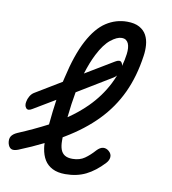

<svg xmlns="http://www.w3.org/2000/svg" viewBox="-119 -813 803 895"><g transform="rotate(10 282.0 -365.0)"><path d="M47 -263Q27 -250 17.5 -261Q8 -272 12 -291Q14 -304 21.5 -317Q29 -330 40 -337L164 -412Q167 -423 169 -433Q194 -544 230.5 -612.5Q267 -681 312.5 -710.5Q358 -740 411 -740Q447 -740 469.5 -727.5Q492 -715 503 -694.5Q514 -674 516 -648Q518 -622 514 -596Q500 -497 463.5 -419Q427 -341 366 -278Q305 -215 218 -163L208 -157V-141Q208 -116 214 -99.5Q220 -83 233.5 -74.5Q247 -66 270 -66Q304 -66 327.5 -82.5Q351 -99 373 -124Q388 -140 402.5 -141.5Q417 -143 430 -132Q444 -120 443 -104.5Q442 -89 429 -75Q389 -32 346.5 -11Q304 10 249 10Q213 10 188.5 -2.5Q164 -15 150.5 -37Q137 -59 132 -91Q130 -103 130 -116Q76 -89 14 -64Q-7 -56 -18.5 -61.5Q-30 -67 -35 -86Q-39 -106 -31.5 -118.5Q-24 -131 -4 -140Q72 -172 135 -205Q141 -269 149 -324ZM254 -467 387 -547Q408 -560 417 -549Q422 -543 423 -533Q431 -561 435 -591Q437 -606 436 -619Q435 -632 431 -641Q427 -650 419.5 -655.5Q412 -661 399 -661Q377 -661 347.5 -637.5Q318 -614 291 -561Q271 -522 254 -467ZM214 -253Q264 -287 303 -326Q357 -380 390 -445Q400 -465 408 -485Q402 -478 394 -473L231 -374Q221 -320 214 -253Z"/></g></svg>

Font: Maple Mono NL Light
Style: Italic
Weight: 300
Italic angle: -10°
Monospace: yes
Designer: subframe7536
Version: Version 7.000